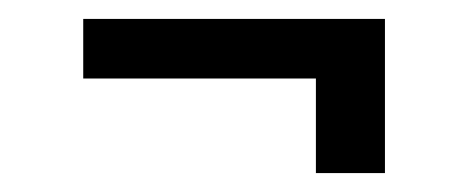

<svg xmlns="http://www.w3.org/2000/svg" viewBox="-20 -381 495 203"><path d="M68 -361H387V-198H314V-298H68Z"/></svg>

Font: Khand
Style: Regular
Weight: 400
Designer: Devanagari: Sanchit Sawaria, Jyotish Sonowal; Latin: Satya Rajpurohit
Foundry: Indian Type Foundry
Version: Version 1.101;PS 1.0;hotconv 1.0.78;makeotf.lib2.5.61930; tt